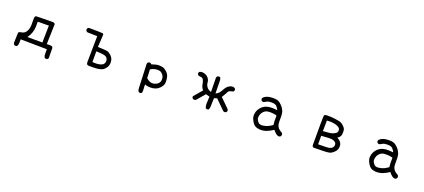

<svg xmlns="http://www.w3.org/2000/svg" viewBox="64 -1776 6872 3113"><g transform="rotate(20 3500.0 -220.0)"><path d="M759.8 134.8 739.3 125Q723.6 97.7 725.6 64.5V-16.6L272.5 -22.5Q272.5 9.8 271.5 40Q270.5 70.3 256.8 95.7Q242.2 107.4 220.7 105.5L201.2 95.7Q191.4 80.1 189.5 62.5L195.3 -92.8Q195.3 -119.1 212.9 -125.5Q230.5 -131.8 257.3 -135.7Q284.2 -139.6 306.6 -161.1Q329.1 -182.6 341.8 -216.8Q354.5 -251 356.4 -297.9Q358.4 -344.7 356.4 -415Q360.4 -456.1 377 -459Q393.6 -461.9 663.1 -463.9Q705.1 -461.9 706.5 -435.5Q708 -409.2 696.3 -94.7Q749 -98.6 774.9 -93.3Q800.8 -87.9 802.7 -61.5L804.7 105.5L794.9 125Q781.2 136.7 759.8 134.8ZM620.1 -94.7 626 -387.7 434.6 -385.7Q436.5 -348.6 433.6 -293.9Q430.7 -239.3 415 -194.3Q399.4 -149.4 362.3 -94.7Z M1495.1 3.9Q1463.9 5.9 1439 0.5Q1414.1 -4.9 1415 -52.7L1420.9 -495.1L1252 -499L1232.4 -508.8Q1218.8 -524.4 1220.7 -545.9L1230.5 -565.4L1250 -575.2Q1467.8 -573.2 1486.8 -569.8Q1505.9 -566.4 1502.9 -534.7Q1500 -502.9 1491.2 -335Q1622.1 -331.1 1655.3 -323.2Q1688.5 -315.4 1722.7 -282.2Q1756.8 -249 1766.1 -213.9Q1775.4 -178.7 1771.5 -145.5Q1767.6 -112.3 1754.4 -90.3Q1741.2 -68.4 1718.8 -44.9Q1696.3 -21.5 1658.2 -10.7Q1620.1 0 1577.1 2Q1534.2 3.9 1495.1 3.9ZM1657.2 -94.7 1672.9 -104.5Q1698.2 -133.8 1696.3 -171.9Q1694.3 -210 1662.1 -233.4Q1629.9 -256.8 1491.2 -258.8V-74.2Q1530.3 -70.3 1575.2 -73.2Q1620.1 -76.2 1657.2 -94.7Z M2381.8 132.8 2361.3 124Q2345.7 103.5 2344.7 76.2Q2343.8 48.8 2327.1 -344.7Q2328.1 -360.4 2336.9 -372.1Q2349.6 -384.8 2371.1 -384.8L2391.6 -376L2400.4 -365.2Q2436.5 -377.9 2467.3 -385.7Q2498 -393.6 2531.2 -393.1Q2564.5 -392.6 2593.3 -385.3Q2622.1 -377.9 2660.6 -344.2Q2699.2 -310.5 2710.9 -261.7Q2722.7 -212.9 2720.2 -167.5Q2717.8 -122.1 2681.6 -80.6Q2645.5 -39.1 2602.5 -22.5Q2559.6 -5.9 2511.2 -7.3Q2462.9 -8.8 2418.9 -23.4Q2416 12.7 2420.4 50.3Q2424.8 87.9 2416 120.1Q2403.3 132.8 2381.8 132.8ZM2610.4 -114.3Q2641.6 -143.6 2645.5 -170.9Q2649.4 -198.2 2644 -227.1Q2638.7 -255.9 2614.3 -282.2Q2589.8 -308.6 2560.1 -314.5Q2530.3 -320.3 2489.7 -313.5Q2449.2 -306.6 2408.2 -281.2L2415 -131.8Q2475.6 -80.1 2524.4 -83.5Q2573.2 -86.9 2610.4 -114.3Z M3493.2 9.8 3473.6 0Q3456.1 -43 3461.9 -96.7L3465.8 -196.3L3399.4 -213.9L3280.3 -74.2Q3264.6 -60.5 3241.2 -64.5L3221.7 -74.2Q3209 -87.9 3210.9 -110.4L3335 -254.9Q3299.8 -295.9 3293 -342.8Q3286.1 -389.6 3269.5 -419.9Q3252.9 -450.2 3224.1 -449.2Q3195.3 -448.2 3173.8 -461.9Q3162.1 -475.6 3164.1 -497.1L3173.8 -516.6Q3203.1 -532.2 3241.2 -526.4Q3290 -518.6 3323.2 -484.4Q3356.4 -450.2 3359.4 -402.3Q3362.3 -354.5 3391.6 -320.3Q3420.9 -286.1 3463.9 -276.4L3460 -518.6Q3461.9 -534.2 3471.7 -545.9Q3485.4 -557.6 3506.8 -555.7L3526.4 -545.9Q3538.1 -518.6 3537.1 -486.3Q3536.1 -454.1 3540 -278.3Q3571.3 -290 3593.8 -314.5Q3616.2 -338.9 3631.8 -370.1Q3647.5 -401.4 3668.5 -426.8Q3689.5 -452.1 3722.2 -466.8Q3754.9 -481.4 3787.1 -473.6L3806.6 -463.9Q3818.4 -450.2 3816.4 -428.7L3806.6 -409.2Q3765.6 -399.4 3744.6 -391.1Q3723.6 -382.8 3716.8 -366.7Q3710 -350.6 3692.4 -320.3Q3674.8 -290 3655.3 -260.7L3810.5 -108.4Q3822.3 -94.7 3820.3 -74.2L3810.5 -54.7Q3794.9 -43 3773.4 -44.9L3753.9 -54.7L3592.8 -213.9Q3565.4 -202.1 3543.9 -198.2L3540 -92.8Q3543.9 -43 3528.3 0Q3514.6 11.7 3493.2 9.8Z M4407.2 25.4Q4377.9 21.5 4350.6 12.7Q4323.2 3.9 4299.8 -24.4Q4276.4 -52.7 4258.8 -92.3Q4241.2 -131.8 4245.1 -175.8Q4249 -219.7 4268.6 -255.9Q4288.1 -292 4317.4 -317.4Q4346.7 -342.8 4377 -354.5Q4407.2 -366.2 4448.7 -370.6Q4490.2 -375 4575.2 -366.2Q4556.6 -403.3 4535.6 -424.8Q4514.6 -446.3 4480.5 -450.2Q4446.3 -454.1 4409.2 -450.2Q4372.1 -446.3 4338.9 -422.9Q4325.2 -411.1 4303.7 -413.1L4284.2 -422.9Q4274.4 -436.5 4272.5 -454.1Q4274.4 -469.7 4295.9 -487.3Q4317.4 -504.9 4346.7 -514.6Q4376 -524.4 4412.1 -526.9Q4448.2 -529.3 4482.4 -526.9Q4516.6 -524.4 4540 -512.7Q4563.5 -501 4595.7 -469.7Q4627.9 -438.5 4647.5 -397.5Q4667 -356.4 4668.5 -308.1Q4669.9 -259.8 4668.5 -209.5Q4667 -159.2 4683.6 -125Q4700.2 -90.8 4726.1 -73.7Q4752 -56.6 4771.5 -44.9Q4785.2 -29.3 4781.2 -5.9L4771.5 13.7Q4755.9 25.4 4733.4 25.4Q4692.4 15.6 4639.6 -50.8Q4586.9 -13.7 4530.3 7.8Q4473.6 29.3 4407.2 25.4ZM4538.1 -81.1 4598.6 -118.2Q4594.7 -155.3 4592.8 -180.7Q4590.8 -206.1 4592.8 -280.3Q4563.5 -290 4520 -293.9Q4476.6 -297.9 4439 -293Q4401.4 -288.1 4371.1 -259.3Q4340.8 -230.5 4330.1 -190.4Q4319.3 -150.4 4325.2 -128.4Q4331.1 -106.4 4356.9 -74.7Q4382.8 -43 4441.9 -51.8Q4501 -60.5 4538.1 -81.1Z M5342.8 3.9Q5304.7 3.9 5309.6 -50.8Q5307.6 -518.6 5314.5 -540.5Q5321.3 -562.5 5362.3 -562Q5403.3 -561.5 5427.7 -561.5Q5452.1 -561.5 5487.3 -556.6Q5522.5 -551.8 5569.3 -543.9Q5616.2 -536.1 5655.3 -499Q5694.3 -461.9 5698.2 -431.6Q5702.1 -401.4 5697.8 -357.4Q5693.4 -313.5 5641.6 -280.3Q5668.9 -266.6 5692.4 -245.1Q5715.8 -223.6 5723.6 -192.4Q5731.4 -161.1 5724.6 -126.5Q5717.8 -91.8 5680.7 -54.7Q5643.6 -17.6 5602.5 -7.8Q5561.5 2 5342.8 3.9ZM5612.3 -94.7Q5643.6 -116.2 5646.5 -149.4Q5649.4 -182.6 5627 -201.2Q5604.5 -219.7 5569.3 -225.6Q5534.2 -231.4 5385.7 -219.7V-72.3Q5538.1 -74.2 5563.5 -78.1Q5588.9 -82 5612.3 -94.7ZM5575.2 -333Q5608.4 -348.6 5617.2 -366.7Q5626 -384.8 5621.1 -411.6Q5616.2 -438.5 5585 -455.1Q5553.7 -471.7 5504.9 -480.5Q5456.1 -489.3 5387.7 -483.4L5385.7 -299.8Q5436.5 -305.7 5485.4 -308.6Q5534.2 -311.5 5575.2 -333Z M6407.2 25.4Q6377.9 21.5 6350.6 12.7Q6323.2 3.9 6299.8 -24.4Q6276.4 -52.7 6258.8 -92.3Q6241.2 -131.8 6245.1 -175.8Q6249 -219.7 6268.6 -255.9Q6288.1 -292 6317.4 -317.4Q6346.7 -342.8 6377 -354.5Q6407.2 -366.2 6448.7 -370.6Q6490.2 -375 6575.2 -366.2Q6556.6 -403.3 6535.6 -424.8Q6514.6 -446.3 6480.5 -450.2Q6446.3 -454.1 6409.2 -450.2Q6372.1 -446.3 6338.9 -422.9Q6325.2 -411.1 6303.7 -413.1L6284.2 -422.9Q6274.4 -436.5 6272.5 -454.1Q6274.4 -469.7 6295.9 -487.3Q6317.4 -504.9 6346.7 -514.6Q6376 -524.4 6412.1 -526.9Q6448.2 -529.3 6482.4 -526.9Q6516.6 -524.4 6540 -512.7Q6563.5 -501 6595.7 -469.7Q6627.9 -438.5 6647.5 -397.5Q6667 -356.4 6668.5 -308.1Q6669.9 -259.8 6668.5 -209.5Q6667 -159.2 6683.6 -125Q6700.2 -90.8 6726.1 -73.7Q6752 -56.6 6771.5 -44.9Q6785.2 -29.3 6781.2 -5.9L6771.5 13.7Q6755.9 25.4 6733.4 25.4Q6692.4 15.6 6639.6 -50.8Q6586.9 -13.7 6530.3 7.8Q6473.6 29.3 6407.2 25.4ZM6538.1 -81.1 6598.6 -118.2Q6594.7 -155.3 6592.8 -180.7Q6590.8 -206.1 6592.8 -280.3Q6563.5 -290 6520 -293.9Q6476.6 -297.9 6439 -293Q6401.4 -288.1 6371.1 -259.3Q6340.8 -230.5 6330.1 -190.4Q6319.3 -150.4 6325.2 -128.4Q6331.1 -106.4 6356.9 -74.7Q6382.8 -43 6441.9 -51.8Q6501 -60.5 6538.1 -81.1Z"/></g></svg>

Font: JasonHandwriting2
Style: Regular
Weight: 400
Version: Version 1.05.10